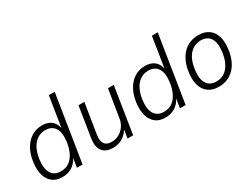

<svg xmlns="http://www.w3.org/2000/svg" viewBox="-60 -1228 2294 1759"><g transform="rotate(-30 1087.0 -348.5)"><path d="M218 8Q157 8 117 -23Q77 -54 60.5 -111Q44 -168 55 -245Q65 -322 97 -378.5Q129 -435 178.5 -466Q228 -497 292 -497Q351 -497 389 -466.5Q427 -436 436 -377H433L485 -705H547L435 0H375L393 -112H398Q381 -72 354 -45Q327 -18 292.5 -5Q258 8 218 8ZM234 -45Q284 -45 320.5 -69.5Q357 -94 380.5 -141Q404 -188 413 -251Q426 -344 395 -394Q364 -444 295 -444Q246 -444 209 -419Q172 -394 148.5 -348Q125 -302 116 -237Q104 -145 134.5 -95Q165 -45 234 -45Z M757 8Q707 8 673.5 -11.5Q640 -31 627 -71.5Q614 -112 624 -172L674 -489H736L686 -176Q679 -132 686 -103Q693 -74 714.5 -60Q736 -46 772 -46Q815 -46 850.5 -66Q886 -86 909.5 -120Q933 -154 939 -198L986 -489H1047L970 0H911L927 -104H933Q906 -51 861 -21.5Q816 8 757 8Z M1308 8Q1247 8 1207 -23Q1167 -54 1150.5 -111Q1134 -168 1145 -245Q1155 -322 1187 -378.5Q1219 -435 1268.5 -466Q1318 -497 1382 -497Q1441 -497 1479 -466.5Q1517 -436 1526 -377H1523L1575 -705H1637L1525 0H1465L1483 -112H1488Q1471 -72 1444 -45Q1417 -18 1382.5 -5Q1348 8 1308 8ZM1324 -45Q1374 -45 1410.5 -69.5Q1447 -94 1470.5 -141Q1494 -188 1503 -251Q1516 -344 1485 -394Q1454 -444 1385 -444Q1336 -444 1299 -419Q1262 -394 1238.5 -348Q1215 -302 1206 -237Q1194 -145 1224.5 -95Q1255 -45 1324 -45Z M1876 8Q1811 8 1768 -21.5Q1725 -51 1707 -108Q1689 -165 1700 -246Q1708 -305 1728.5 -351.5Q1749 -398 1780.5 -430.5Q1812 -463 1853.5 -480Q1895 -497 1944 -497Q2009 -497 2052 -467Q2095 -437 2112.5 -380.5Q2130 -324 2119 -243Q2111 -184 2090.5 -137.5Q2070 -91 2038.5 -58.5Q2007 -26 1966 -9Q1925 8 1876 8ZM1879 -45Q1927 -45 1964 -69Q2001 -93 2025 -139.5Q2049 -186 2058 -252Q2071 -348 2039 -396Q2007 -444 1939 -444Q1892 -444 1855 -420Q1818 -396 1794 -350.5Q1770 -305 1761 -238Q1748 -142 1780 -93.5Q1812 -45 1879 -45Z"/></g></svg>

Font: Nunito Sans 10pt SemiCondensed Light
Style: Italic
Weight: 300
Width: 4
Italic angle: -9°
Designer: Vernon Adams
Foundry: Vernon Adams
Version: Version 3.101;gftools[0.9.27]